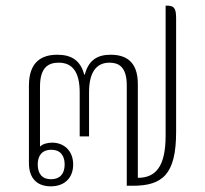

<svg xmlns="http://www.w3.org/2000/svg" viewBox="-20 -652 723 677"><path d="M159 5C208 5 238 -25 238 -72C238 -122 204 -149 164 -149C146 -149 130 -144 121 -135V-346C121 -415 151 -431 187 -431C237 -431 261 -396 261 -326V-171H294V-327C294 -396 319 -431 366 -431C397 -431 427 -418 427 -351V3H448C553 3 601 -37 601 -187V-588C601 -625 593 -633 564 -632V-174C564 -66 530 -25 466 -25V-356C466 -435 424 -459 370 -459C321 -459 292 -438 279 -389H277C264 -438 233 -459 182 -459C128 -459 82 -435 82 -350V-77C82 -24 110 5 159 5ZM160 -20C129 -20 113 -39 113 -72C113 -104 129 -124 161 -124C192 -124 208 -104 208 -72C208 -39 191 -20 160 -20Z"/></svg>

Font: Noto Serif Thai SemiCondensed ExtraLight
Style: Regular
Weight: 200
Width: 4
Designer: Monotype Design Team
Foundry: Monotype Imaging Inc.
Version: Version 2.002